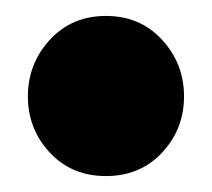

<svg xmlns="http://www.w3.org/2000/svg" viewBox="-20 -201 266 241"><path d="M211 -80Q211 -39 183.5 -9.5Q156 20 113 20Q70 20 42.5 -9.5Q15 -39 15 -80Q15 -121 42.5 -151Q70 -181 113 -181Q156 -181 183.5 -151Q211 -121 211 -80Z"/></svg>

Font: Fira Sans Extra Condensed Black
Style: Regular
Weight: 900
Width: 1
Designer: Carrois Corporate & Edenspiekermann AG
Foundry: Carrois Corporate GbR & Edenspiekermann AG
Version: Version 4.203